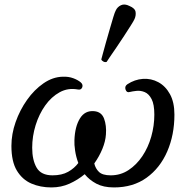

<svg xmlns="http://www.w3.org/2000/svg" viewBox="-20 -809 814 841"><path d="M205 12Q157 12 117.5 -5Q78 -22 54 -61.5Q30 -101 30 -170Q30 -222 48.5 -274.5Q67 -327 98.5 -371.5Q130 -416 170.5 -444Q211 -472 255 -473Q280 -474 300.5 -466.5Q321 -459 334 -448Q345 -438 340 -426Q335 -414 321 -417Q278 -425 241.5 -405Q205 -385 178 -347Q151 -309 136 -260.5Q121 -212 121 -162Q121 -108 140.5 -74.5Q160 -41 210 -41Q251 -41 278.5 -56.5Q306 -72 323 -95Q313 -122 309 -149Q305 -176 306 -195Q308 -254 330 -290Q352 -326 393 -322Q425 -319 436 -289Q447 -259 444 -220Q442 -190 428.5 -157Q415 -124 393 -93Q398 -71 413.5 -56Q429 -41 465 -41Q508 -41 543 -64Q578 -87 603.5 -125Q629 -163 642.5 -210.5Q656 -258 656 -307Q656 -352 644 -375Q632 -398 614 -405.5Q596 -413 578 -411Q560 -409 548 -406Q535 -402 530 -416.5Q525 -431 538 -440Q570 -461 606 -463.5Q642 -466 673.5 -449Q705 -432 724.5 -396.5Q744 -361 744 -307Q744 -218 712.5 -145.5Q681 -73 622 -30.5Q563 12 479 12Q433 12 402 -4.5Q371 -21 351 -46Q321 -21 284.5 -4.5Q248 12 205 12ZM447.2 -538Q440.6 -535.4 433.2 -539.2Q425.8 -543 423.7 -548.7Q424.8 -552.8 430.3 -573.3Q435.8 -593.8 443.9 -622.7Q452 -651.6 460.6 -680.8Q469.1 -710 476 -733.1Q482.9 -756.1 487 -763.1Q494.1 -778.7 510 -786.2Q525.9 -793.6 547.2 -782.8Q571.6 -772.6 573.9 -756.6Q576.2 -740.6 569 -725Q565.5 -717.1 552.8 -697.1Q540.1 -677.1 523.3 -651.2Q506.5 -625.3 489.6 -600.6Q472.7 -575.8 460.7 -558.5Q448.8 -541.2 447.2 -538Z"/></svg>

Font: Zen Old Mincho
Style: Regular
Weight: 400
Designer: Yoshimichi Ohira
Foundry: Positype
Version: Version 1.001